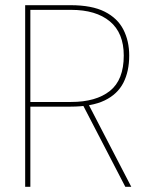

<svg xmlns="http://www.w3.org/2000/svg" viewBox="-20 -720 579 740"><path d="M77 0V-700H252Q334 -700 383.5 -675Q433 -650 455.5 -606Q478 -562 478 -506Q478 -445 455.5 -401Q433 -357 383.5 -333Q334 -309 252 -309H97V0ZM463 0 296 -322H319L486 0ZM97 -327H254Q350 -327 403.5 -369.5Q457 -412 457 -506Q457 -593 403.5 -637.5Q350 -682 254 -682H97Z"/></svg>

Font: DM Sans 11pt Thin
Style: Regular
Weight: 250
Version: Version 4.004;gftools[0.9.30]